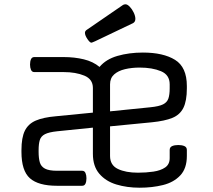

<svg xmlns="http://www.w3.org/2000/svg" viewBox="-20 -866 991 895"><path d="M363 0H246Q159 0 119.5 -35Q80 -70 80 -158V-166Q80 -225 96 -257Q112 -289 147 -304Q182 -319 240 -324L413 -341V-456Q413 -497 373 -513.5Q333 -530 277 -530H140Q129 -530 124.5 -540.5Q120 -551 120 -565Q120 -580 124.5 -590Q129 -600 140 -600H277Q327 -600 370.5 -589.5Q414 -579 444 -554Q474 -590 528 -605.5Q582 -621 646 -621Q741 -621 796 -587Q851 -553 851 -465V-454Q851 -396 835 -363.5Q819 -331 783.5 -316.5Q748 -302 688 -296L493 -277V-139Q493 -96 529.5 -78.5Q566 -61 623 -61Q661 -61 695 -66Q729 -71 750 -85.5Q771 -100 771 -129V-167Q771 -180 782.5 -185Q794 -190 811 -190Q828 -190 839.5 -185Q851 -180 851 -167V-139Q851 -81 820.5 -48.5Q790 -16 740 -3.5Q690 9 631 9Q572 9 522.5 -6Q473 -21 443 -56Q413 -91 413 -149V-271L246 -254Q208 -250 189.5 -240.5Q171 -231 165.5 -213Q160 -195 160 -166V-158Q160 -129 165.5 -109.5Q171 -90 189.5 -80Q208 -70 246 -70H363Q374 -70 378.5 -59.5Q383 -49 383 -35Q383 -20 378.5 -10Q374 0 363 0ZM493 -473V-347L681 -366Q721 -370 740 -379.5Q759 -389 765 -407Q771 -425 771 -454V-473Q771 -517 730.5 -534Q690 -551 631 -551Q594 -551 562.5 -543.5Q531 -536 512 -519Q493 -502 493 -473ZM406 -667Q399 -667 387.5 -684Q376 -701 376 -713Q376 -722 386 -728L552 -842Q557 -846 565 -846Q574 -846 585 -834.5Q596 -823 603.5 -807Q611 -791 611 -778Q611 -764 600 -758L424 -674Q414 -670 411 -668.5Q408 -667 406 -667Z"/></svg>

Font: Offside
Style: Regular
Weight: 400
Designer: Eduardo Rodriguez Tunni
Foundry: Eduardo Rodriguez Tunni
Version: Version 1.002; ttfautohint (v1.8.4.7-5d5b);gftools[0.9.23]